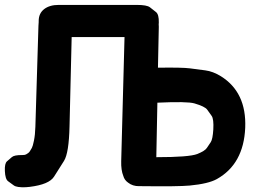

<svg xmlns="http://www.w3.org/2000/svg" viewBox="-25 -763 1045 793"><path d="M630.9 -669.4Q631.8 -703.1 619.4 -713.1Q606.9 -723.1 594.2 -732.9Q581.5 -742.7 540 -742.7H216.8Q180.2 -742.7 157.7 -725.6Q134.8 -708 134.8 -676.3V-671.4Q134.3 -666 133.8 -656.7L121.1 -239.3Q120.1 -205.6 115.2 -182.1Q110.4 -158.7 106.7 -152.3Q103 -146 99.1 -139.6Q95.2 -133.3 91.1 -130.6Q86.9 -127.9 82.5 -125.2Q78.1 -122.6 67.4 -122.6Q34.2 -123 24.2 -114.3Q14.2 -105.5 3.9 -96.7Q-6.3 -87.9 -4.9 -56.6Q-3.4 -22.9 8.5 -14.4Q20.5 -5.9 32.2 2.9Q43.9 11.7 81.1 10.3Q88.9 9.8 97.7 8.8Q177.7 -1 198.2 -33.4Q218.8 -65.9 239.3 -98.4Q259.8 -130.9 262.2 -242.7L271 -609.9H489.3L475.6 -97.2Q474.6 -60.1 484.4 -36.1Q488.8 -19.5 503.9 -8.8Q522.9 6.3 549.8 5.9H554.2Q557.1 5.9 560.5 5.9Q710 7.8 758.3 3.4Q835.4 -3.9 870.6 -23.4Q981.4 -85.4 987.8 -235.4Q993.7 -381.8 887.2 -448.2Q854.5 -468.3 822.8 -472.4Q791 -476.6 759.3 -480.7Q727.5 -484.9 627.4 -483.4Q628.9 -563.5 630.9 -652.3Q630.9 -657.2 630.4 -662.6Q630.9 -665 630.9 -669.4ZM778.3 -335.9Q821.3 -323.2 830.6 -310.3Q839.8 -297.4 849.1 -284.4Q858.4 -271.5 856 -228Q853.5 -188 845.5 -176Q837.4 -164.1 829.3 -151.9Q821.3 -139.6 790 -127Q756.3 -113.8 620.6 -113.8L625 -338.9Q748 -344.7 778.3 -335.9Z"/></svg>

Font: Comic Relief
Style: Bold
Weight: 700
Designer: Jeff Davis
Foundry: Loudifier
Version: Version 1.200; ttfautohint (v1.8.4.7-5d5b)